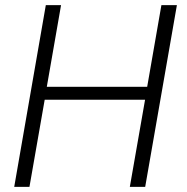

<svg xmlns="http://www.w3.org/2000/svg" viewBox="-20 -731 731 751"><path d="M671.9 -710.9H611.3L555.7 -391.6H163.1L218.8 -710.9H159.2L35.6 0H95.2L154.8 -340.8H547.4L487.8 0H547.9Z"/></svg>

Font: Roboto Light
Style: Italic
Weight: 300
Italic angle: -12°
Designer: Google
Version: Version 2.137; 2017